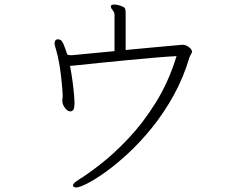

<svg xmlns="http://www.w3.org/2000/svg" viewBox="-20 -771 1040 845"><path d="M289 -281Q278 -281 267.5 -294Q257 -307 255 -320Q255 -322 254.5 -323.5Q254 -325 254 -327Q254 -332 255 -337.5Q256 -343 256 -348V-351Q256 -359 254 -383Q252 -407 248.5 -437.5Q245 -468 239.5 -497.5Q234 -527 228 -548Q227 -553 223.5 -563.5Q220 -574 220 -583Q220 -583 222.5 -590.5Q225 -598 236 -598Q239 -598 245 -596Q253 -592 260 -575.5Q267 -559 276 -531Q284 -528 292 -528H296L484 -546V-705Q484 -713 481.5 -717.5Q479 -722 474 -729Q468 -735 468 -742V-744Q469 -751 482 -751Q491 -751 501 -748.5Q511 -746 517 -743Q529 -739 531 -731.5Q533 -724 533 -714V-551Q594 -557 650.5 -562Q707 -567 744 -570.5Q781 -574 783 -574Q797 -574 811 -564Q825 -554 825 -543Q825 -540 822 -535Q820 -531 818 -527.5Q816 -524 814 -519Q787 -428 743.5 -350Q700 -272 648.5 -208.5Q597 -145 544 -96Q491 -47 444 -13.5Q397 20 363 37Q329 54 316 54Q309 54 304 51Q301 48 301 45Q301 36 323 22Q364 -3 422.5 -48.5Q481 -94 545 -161.5Q609 -229 665.5 -319.5Q722 -410 757 -524Q716 -522 658 -517Q600 -512 538 -506Q476 -500 421.5 -494.5Q367 -489 330.5 -485Q294 -481 288 -481Q295 -446 299.5 -411.5Q304 -377 306 -352.5Q308 -328 308 -320Q308 -301 304.5 -292Q301 -283 293 -281Z"/></svg>

Font: Moon Stars Kai T Light
Style: Regular
Weight: 300
Designer: GuiWonder
Version: Version 1.101